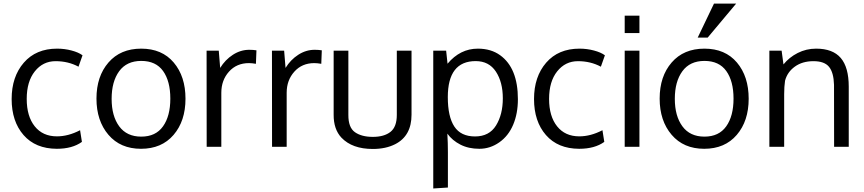

<svg xmlns="http://www.w3.org/2000/svg" viewBox="-20 -818 4816 1070"><path d="M296.4 11.2Q177.7 10.7 111.3 -65.4Q44.9 -141.6 44.9 -266.1Q44.9 -390.6 112.8 -468.8Q180.7 -546.9 298.3 -546.9Q339.8 -546.9 378.7 -536.6Q417.5 -526.4 439.9 -509.8L417.5 -446.3Q360.4 -477.1 289.8 -477.1Q219.2 -477.1 174.1 -420.4Q128.9 -363.8 128.9 -266.8Q128.9 -169.9 173.6 -114Q218.3 -58.1 297.4 -58.1Q360.4 -58.1 426.3 -92.3L436.5 -27.3Q383.3 11.2 296.4 11.2Z M1013.7 -267.8Q1013.7 -143.6 947.3 -66.2Q880.9 11.2 765.9 11.2Q650.9 11.2 584.2 -66.9Q517.6 -145 517.6 -268.8Q517.6 -392.6 584.5 -469.7Q651.4 -546.9 767.1 -546.9Q882.8 -546.9 948.2 -469.5Q1013.7 -392.1 1013.7 -267.8ZM602.1 -267.3Q602.1 -171.4 644.3 -114Q686.5 -56.6 767.1 -56.6Q847.7 -56.6 888.4 -113.8Q929.2 -170.9 929.2 -268.3Q929.2 -365.7 888.9 -422.1Q848.6 -478.5 767.3 -478.5Q686 -478.5 644 -420.9Q602.1 -363.3 602.1 -267.3Z M1131.8 0Q1131.3 -493.2 1131.3 -535.6H1199.2L1207 -439.5Q1234.9 -484.9 1277.8 -512.7Q1320.8 -540.5 1369.1 -540.5Q1391.1 -540.5 1409.2 -537.6L1406.2 -462.4Q1383.8 -466.3 1367.2 -466.3Q1298.8 -466.3 1256.1 -418.7Q1213.4 -371.1 1213.4 -300.8V0Z M1496.1 0Q1495.6 -493.2 1495.6 -535.6H1563.5L1571.3 -439.5Q1599.1 -484.9 1642.1 -512.7Q1685.1 -540.5 1733.4 -540.5Q1755.4 -540.5 1773.4 -537.6L1770.5 -462.4Q1748 -466.3 1731.4 -466.3Q1663.1 -466.3 1620.4 -418.7Q1577.6 -371.1 1577.6 -300.8V0Z M2057.6 12.2Q1942.9 12.2 1882.8 -50.8Q1838.9 -97.7 1839.4 -178.7V-535.6H1921.4V-177.7Q1920.9 -107.4 1958 -81.3Q1995.1 -55.2 2057.9 -55.2Q2120.6 -55.2 2156 -83Q2191.4 -110.8 2191.4 -177.7V-535.6H2273.4V-178.7Q2273.4 -61 2182.6 -14.6Q2129.9 12.2 2057.6 12.2Z M2630.9 -477.5Q2475.6 -477.5 2475.6 -276.9Q2475.6 -168 2512 -112.8Q2548.3 -57.6 2627.4 -57.6Q2706.5 -57.6 2744.4 -118.9Q2782.2 -180.2 2782.2 -270Q2782.2 -359.9 2743.7 -418.7Q2705.1 -477.5 2630.9 -477.5ZM2394.5 232.4V-535.6H2466.3L2474.1 -462.9Q2544.4 -546.9 2643.1 -546.9Q2716.3 -546.9 2767.1 -510.3Q2866.2 -439 2866.2 -265.1Q2866.2 -185.1 2839.8 -122.8Q2813.5 -60.5 2762.5 -24.7Q2711.4 11.2 2651.4 11.2Q2591.3 11.2 2545.9 -12Q2500.5 -35.2 2473.1 -73.2Q2476.1 -20.5 2476.1 29.3V227.1Z M3207.5 11.2Q3088.9 10.7 3022.5 -65.4Q2956.1 -141.6 2956.1 -266.1Q2956.1 -390.6 3023.9 -468.8Q3091.8 -546.9 3209.5 -546.9Q3251 -546.9 3289.8 -536.6Q3328.6 -526.4 3351.1 -509.8L3328.6 -446.3Q3271.5 -477.1 3200.9 -477.1Q3130.4 -477.1 3085.2 -420.4Q3040 -363.8 3040 -266.8Q3040 -169.9 3084.7 -114Q3129.4 -58.1 3208.5 -58.1Q3271.5 -58.1 3337.4 -92.3L3347.7 -27.3Q3294.4 11.2 3207.5 11.2Z M3461.4 -633.8V-730.5H3543.5V-633.8ZM3461.4 0V-535.6H3543.5V0Z M3656.2 0ZM3868.2 -608.4 3959 -797.9H4082.5L3923.8 -608.4ZM4152.3 -267.8Q4152.3 -143.6 4085.9 -66.2Q4019.5 11.2 3904.5 11.2Q3789.6 11.2 3722.9 -66.9Q3656.2 -145 3656.2 -268.8Q3656.2 -392.6 3723.1 -469.7Q3790 -546.9 3905.8 -546.9Q4021.5 -546.9 4086.9 -469.5Q4152.3 -392.1 4152.3 -267.8ZM3740.7 -267.3Q3740.7 -171.4 3783 -114Q3825.2 -56.6 3905.8 -56.6Q3986.3 -56.6 4027.1 -113.8Q4067.9 -170.9 4067.9 -268.3Q4067.9 -365.7 4027.6 -422.1Q3987.3 -478.5 3906 -478.5Q3824.7 -478.5 3782.7 -420.9Q3740.7 -363.3 3740.7 -267.3Z M4267.6 0V-535.6H4335.9L4346.2 -459Q4377.9 -498.5 4425.5 -522.7Q4473.1 -546.9 4528.3 -546.9Q4621.1 -546.9 4665.5 -494.9Q4710 -442.9 4710 -335V0H4628.4Q4628.4 -322.3 4627.9 -345.2Q4626 -413.6 4600.3 -445.3Q4574.7 -477.1 4513.2 -477.1Q4451.7 -477.1 4409.7 -446.8Q4367.7 -416.5 4355 -368.2Q4350.1 -335.4 4350.1 -293V0Z"/></svg>

Font: Oxygen
Style: Normal
Weight: 400
Designer: Vernon Adams
Foundry: Vernon Adams
Version: Version Release 0.2.2 webfont; ttfautohint (v0.8.52-bc40) -l